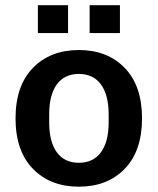

<svg xmlns="http://www.w3.org/2000/svg" viewBox="-20 -700 600 730"><path d="M454.1 -58.1Q388.2 9.8 279.8 9.8Q171.4 9.8 105.2 -58.1Q39.1 -126 39.1 -250Q39.1 -374 105.2 -441.9Q171.4 -509.8 279.8 -509.8Q388.2 -509.8 454.1 -441.9Q520 -374 520 -250Q520 -126 454.1 -58.1ZM124 -574.2V-680.2H238.8V-574.2ZM167 -234.9Q167 -161.1 196 -121.1Q225.1 -81.1 279.8 -81.1Q334.5 -81.1 363.8 -121.1Q393.1 -161.1 393.1 -234.9V-265.1Q393.1 -338.9 363.8 -378.9Q334.5 -418.9 279.8 -418.9Q225.1 -418.9 196 -378.9Q167 -338.9 167 -265.1ZM320.8 -574.2V-680.2H436V-574.2Z"/></svg>

Font: TASA Orbiter Text SemiBold
Style: Regular
Weight: 600
Designer: Weizhong Zhang
Version: Version 1.000;Glyphs 3.1.2 (3151)